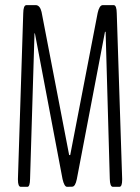

<svg xmlns="http://www.w3.org/2000/svg" viewBox="-20 -722 541 742"><path d="M60.5 0Q49.3 0 49.3 -27.8V-30.8L69.8 -670.9Q70.3 -700.7 81.1 -702.1H120.1Q134.8 -700.2 140.6 -675.8L247.1 -123.5Q247.6 -122.6 249.5 -122.6Q251.5 -122.6 251.5 -123.5L357.4 -671.9Q363.8 -700.7 376 -702.1H420.4Q430.7 -700.7 431.2 -670.9L452.1 -30.8V-27.3Q452.1 0 441.4 0H416.5Q404.8 0 404.3 -30.8L388.2 -598.1Q388.2 -598.6 387.2 -599.1Q385.7 -600.1 385.7 -599.1L276.9 -29.8Q271 -0.5 258.8 -0.5Q258.3 -0.5 239.3 0Q228.5 0 221.7 -29.8L114.7 -594.2L113.3 -591.8L96.2 -30.8Q95.7 0 85.9 0Z"/></svg>

Font: BenchNine Light
Style: Regular
Weight: 300
Version: Version 1 ; ttfautohint (v0.92.18-e454-dirty) -l 8 -r 50 -G 